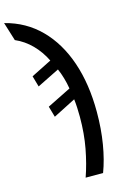

<svg xmlns="http://www.w3.org/2000/svg" viewBox="-225 -828 727 1132"><g transform="rotate(-15 138.5 -262.5)"><path d="M150.4 239.7Q177.2 163.1 193.8 75Q210.4 -13.2 210.4 -115.7Q210.4 -141.6 209 -171.1Q207.5 -200.7 204.6 -224.1L67.9 -154.3L48.8 -220.7L194.3 -293Q189 -326.2 179.4 -358.9Q169.9 -391.6 157.7 -418.9L22 -351.6L2.9 -418.5L127.9 -481.4Q99.1 -540 55.7 -584Q12.2 -627.9 -43 -651.9L-78.1 -765.1Q47.9 -733.4 135.5 -645Q223.1 -556.6 268.8 -422.4Q314.5 -288.1 314.5 -117.7Q314.5 -14.2 299.3 76.7Q284.2 167.5 256.8 239.7Z"/></g></svg>

Font: Open Sans Condensed SemiBold
Style: Regular
Weight: 600
Width: 3
Designer: Monotype Design Team
Foundry: Monotype Imaging Inc.
Version: Version 3.000; ttfautohint (v1.8.4)